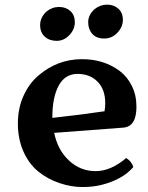

<svg xmlns="http://www.w3.org/2000/svg" viewBox="-20 -770 624 808"><path d="M511.2 -105Q535.6 -88.9 541 -66.9Q496.1 -14.6 408.2 7.8Q372.6 17.1 325.9 17.1Q279.3 17.1 229.5 0.2Q179.7 -16.6 140.4 -48.8Q101.1 -81.1 78.1 -133.5Q55.2 -186 55.2 -250Q55.2 -314 78.6 -366Q102.1 -418 140.6 -451.2Q221.2 -521 325.2 -521Q416.5 -521 483.4 -471.7Q515.6 -447.3 534.9 -408.4Q554.2 -369.6 554.2 -320.8Q554.2 -237.3 499 -232.9L208 -210.9Q222.7 -138.7 270.5 -94.2Q318.4 -49.8 382.3 -49.8Q446.3 -49.8 511.2 -105ZM200.2 -273.9Q321.8 -287.1 419.9 -301.8Q422.9 -319.3 422.9 -335.4Q422.9 -393.6 390.6 -426.3Q358.4 -459 306.2 -459Q253.9 -459 227.1 -409.9Q200.2 -360.8 200.2 -273.9ZM175.3 -721.2Q199.2 -740.7 228.3 -740.7Q257.3 -740.7 276.1 -723.6Q294.9 -706.5 294.9 -676.5Q294.9 -646.5 272 -622.3Q249 -598.1 218.5 -598.1Q188 -598.1 168.5 -615.7Q148.9 -633.3 148.9 -664.8Q148.9 -696.3 175.3 -721.2ZM377.4 -731Q401.4 -750.5 430.2 -750.5Q459 -750.5 478 -733.4Q497.1 -716.3 497.1 -686.5Q497.1 -656.7 474.1 -632.3Q451.2 -607.9 418.5 -607.9Q385.7 -607.9 368.4 -627.4Q351.1 -647 351.1 -677Q351.1 -707 377.4 -731Z"/></svg>

Font: Marko One
Style: Regular
Weight: 400
Designer: Zhenya Spizhovyi
Foundry: Cyreal
Version: Version 1.003